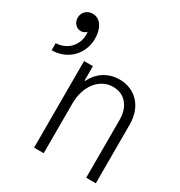

<svg xmlns="http://www.w3.org/2000/svg" viewBox="-189 -911 972 1037"><g transform="rotate(30 297.0 -392.5)"><path d="M175 0H235V-310Q235 -351 246 -385.5Q257 -420 276.5 -445Q296 -470 323 -484Q350 -498 382 -498Q436 -498 468 -460.5Q500 -423 500 -360V0H560V-365Q560 -407 548 -441Q536 -475 514 -499Q492 -523 461 -536.5Q430 -550 392 -550Q351 -550 317 -534Q283 -518 259 -489.5Q235 -461 221.5 -420.5Q208 -380 208 -330L238 -450H230V-540H175ZM-6 -547V-503Q31 -503 62.5 -516Q94 -529 117 -552Q140 -575 153 -606.5Q166 -638 166 -675Q166 -699 160.5 -719Q155 -739 145 -754Q135 -769 120.5 -777Q106 -785 89 -785Q63 -785 45.5 -768.5Q28 -752 28 -726Q28 -703 42.5 -687Q57 -671 78 -671Q99 -671 113 -686.5Q127 -702 127 -725L91 -741Q102 -727 108 -709Q114 -691 114 -670Q114 -644 105 -622Q96 -600 80 -583.5Q64 -567 42 -557.5Q20 -548 -6 -547Z"/></g></svg>

Font: CommitMonoV142 ExtLt
Style: Regular
Weight: 200
Monospace: yes
Designer: Eigil Nikolajsen
Foundry: Eigil Nikolajsen
Version: Version 1.142